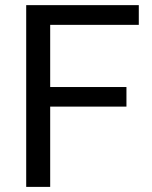

<svg xmlns="http://www.w3.org/2000/svg" viewBox="-20 -731 593 751"><path d="M474.6 -314V-390.6H176.3V-633.8H522.9V-710.9H82.5V0H176.3V-314Z"/></svg>

Font: Vazir
Style: Regular
Weight: 400
Designer: Saber Rastikerdar
Foundry: Saber Rastikerdar
Version: Version 27.002;January 24, 2021;FontCreator 13.0.0.2683 64-b